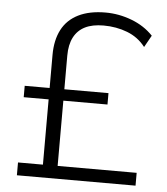

<svg xmlns="http://www.w3.org/2000/svg" viewBox="-52 -759 703 806"><g transform="rotate(5 300.0 -356.5)"><path d="M49 0V-54H154V-329H49V-377H154V-516Q154 -579 177 -623Q200 -667 246.5 -690Q293 -713 361 -713Q417 -713 471 -692.5Q525 -672 562 -633L534 -583Q504 -622 457.5 -640Q411 -658 357 -658Q310 -658 279 -642.5Q248 -627 232 -596Q216 -565 216 -519V-377H402V-329H216V-54H549V0Z"/></g></svg>

Font: Nunito Sans 12pt ExtraLight 12pt Light
Style: Regular
Weight: 300
Version: Version 3.101;gftools[0.9.27]